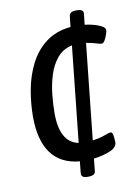

<svg xmlns="http://www.w3.org/2000/svg" viewBox="-78 -641 543 764"><g transform="rotate(-10 194.0 -259.0)"><path d="M213 71Q188 71 189 53L194 5Q117 -2 79 -54.5Q41 -107 41 -201Q41 -255 51 -310Q61 -365 85 -412.5Q109 -460 149.5 -491Q190 -522 250 -528L255 -571Q257 -589 282 -589H287Q314 -589 312 -571L307 -527Q340 -523 364 -513Q388 -503 388 -492Q388 -486 384 -474Q380 -462 374 -451.5Q368 -441 361 -441Q355 -441 339.5 -446Q324 -451 300 -455L259 -68Q288 -72 307.5 -79.5Q327 -87 335 -87Q342 -87 344 -71.5Q346 -56 346 -45Q346 -24 315.5 -12Q285 0 251 4L246 53Q245 71 218 71ZM128 -200Q128 -83 202 -68L243 -455Q206 -447 183 -419.5Q160 -392 148 -353.5Q136 -315 132 -274Q128 -233 128 -200Z"/></g></svg>

Font: Asap Condensed Condensed Regular
Style: Italic
Weight: 400
Width: 3
Italic angle: -6°
Designer: Pablo Cosgaya
Foundry: Omnibus-Type
Version: Version 3.001; ttfautohint (v1.8.4.7-5d5b)